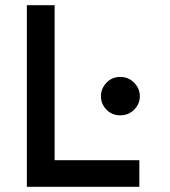

<svg xmlns="http://www.w3.org/2000/svg" viewBox="-20 -720 656 740"><path d="M83.5 0V-700H190.5V-102.5H517V0ZM443.5 -275.5Q411.5 -275.5 390.2 -297.5Q369 -319.5 369 -349Q369 -378.5 390.2 -401Q411.5 -423.5 443.5 -423.5Q475.5 -423.5 497.2 -401Q519 -378.5 519 -349Q519 -319.5 497.2 -297.5Q475.5 -275.5 443.5 -275.5Z"/></svg>

Font: Overpass Mono SemiBold
Style: Regular
Weight: 600
Monospace: yes
Designer: Delve Withrington, Dave Bailey
Foundry: Delve Fonts LLC
Version: Version 4.000